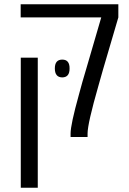

<svg xmlns="http://www.w3.org/2000/svg" viewBox="-20 -650 611 911"><path d="M310.1 -325.2Q310.5 -283.2 275.4 -282.7Q240.2 -283.2 240.2 -325.2Q240.2 -367.2 275.4 -367.2Q310.5 -367.2 310.1 -325.2ZM78.6 240.7V-376.5H159.2V240.7ZM395.5 -16.6V0H314.9V-16.6Q314.9 -58.6 354.5 -201.2Q368.7 -255.4 390.6 -328.1L460.4 -567.4H78.1V-629.9H541.5V-567.4L468.3 -318.4Q455.6 -273.4 447.3 -244.1Q395.5 -63.5 395.5 -16.6Z"/></svg>

Font: OpenSansHebrew-Regular
Style: Regular
Weight: 400
Foundry: Ascender Corporation, Yanek Iontef
Version: Version 2.001;PS 002.001;hotconv 1.0.70;makeotf.lib2.5.58329